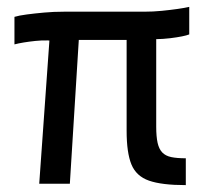

<svg xmlns="http://www.w3.org/2000/svg" viewBox="-20 -534 599 558"><path d="M520 4Q450 4 413 -9Q376 -22 362 -56Q348 -90 348 -154V-453L434 -454V-166Q434 -137 438 -119Q442 -101 451.5 -91Q461 -81 477.5 -77.5Q494 -74 520 -74ZM94 0 126 -450H211L183 0ZM22 -405V-485Q35 -489 58 -492Q81 -495 108.5 -497.5Q136 -500 165 -500H398Q425 -500 450 -502.5Q475 -505 496 -508Q517 -511 530 -514V-434Q515 -428 475 -423Q435 -418 377 -421L362 -418H176L152 -413Q120 -419 82.5 -415Q45 -411 22 -405Z"/></svg>

Font: Cairo Play SemiBold
Style: Regular
Weight: 600
Designer: Mohamed Gaber, Accademia di Belle Arti di Urbino
Foundry: Kief Type Foundry, Accademia di Belle Arti di Urbino
Version: Version 3.130;gftools[0.9.24]